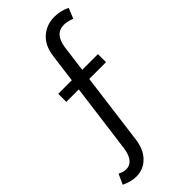

<svg xmlns="http://www.w3.org/2000/svg" viewBox="-391 -903 1211 1211"><g transform="rotate(-45 215.0 -297.5)"><path d="M35 242Q-10 242 -62 217L-31 149Q-16 157 -2 160.5Q12 164 24 164Q57 164 78 137.5Q99 111 106 62L202 -667Q213 -751 263 -794Q313 -837 381 -837Q406 -837 432.5 -831.5Q459 -826 486 -813L458 -744Q417 -759 389 -759Q308 -759 293 -653L198 76Q187 155 142.5 198.5Q98 242 35 242ZM56 -404V-476H410V-404Z"/></g></svg>

Font: Yaldevi Medium
Style: Regular
Weight: 500
Designer: Sol Matas, Rajitha Manaperi, Kosala Senevirathne
Foundry: Mooniak
Version: Version 1.100